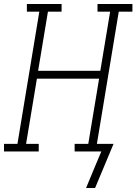

<svg xmlns="http://www.w3.org/2000/svg" viewBox="-35 -755 680 957"><path d="M394 182 433 88 470 0H337V-38H405L459 -363H149L95 -38H158V0H-15V-38H52L161 -697H99V-735H272V-697H204L155 -402H465L514 -697H451V-735H625V-697H557L448 -38H531L439 182Z"/></svg>

Font: Iosevka Slab XLtExObl
Style: Regular
Weight: 200
Width: 7
Italic angle: -9°
Monospace: yes
Designer: Belleve Invis
Foundry: Belleve Invis
Version: Version 11.1.1; ttfautohint (v1.8.3)